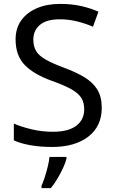

<svg xmlns="http://www.w3.org/2000/svg" viewBox="-20 -744 589 985"><path d="M502 -191Q502 -96 433 -43Q364 10 247 10Q187 10 136 1Q85 -8 51 -24V-110Q87 -94 140.5 -81Q194 -68 251 -68Q331 -68 371.5 -99Q412 -130 412 -183Q412 -218 397 -242Q382 -266 345.5 -286.5Q309 -307 244 -330Q153 -363 106.5 -411Q60 -459 60 -542Q60 -599 89 -639.5Q118 -680 169.5 -702Q221 -724 288 -724Q347 -724 396 -713Q445 -702 485 -684L457 -607Q420 -623 376.5 -634Q333 -645 286 -645Q219 -645 185 -616.5Q151 -588 151 -541Q151 -505 166 -481Q181 -457 215 -438Q249 -419 307 -397Q370 -374 413.5 -347.5Q457 -321 479.5 -284Q502 -247 502 -191ZM321 70Q317 88 304.5 115.5Q292 143 275.5 171Q259 199 241 221H193V209Q201 192 209.5 165.5Q218 139 225 110.5Q232 82 234 61H321Z"/></svg>

Font: Noto Sans Warang Citi
Style: Regular
Weight: 400
Designer: Mangu Purty
Foundry: Mangu Purty
Version: Version 3.002; ttfautohint (v1.8.4.7-5d5b)